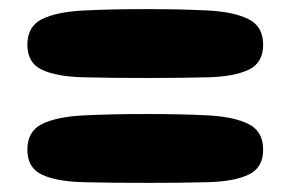

<svg xmlns="http://www.w3.org/2000/svg" viewBox="-20 -505 637 421"><path d="M303 -334Q223 -334 163.5 -335.5Q104 -337 72 -352Q40 -367 40 -407Q40 -447 72 -463Q104 -479 163.5 -482Q223 -485 303 -485Q379 -485 436 -482Q493 -479 525 -463Q557 -447 557 -407Q557 -367 525 -352Q493 -337 436 -335.5Q379 -334 303 -334ZM303 -104Q223 -104 163.5 -105.5Q104 -107 72 -122Q40 -137 40 -177Q40 -217 72 -233Q104 -249 163.5 -252Q223 -255 303 -255Q379 -255 436 -252Q493 -249 525 -233Q557 -217 557 -177Q557 -137 525 -122Q493 -107 436 -105.5Q379 -104 303 -104Z"/></svg>

Font: Cherry Bomb One
Style: Regular
Weight: 400
Designer: satsuyako
Foundry: satsuyako
Version: Version 4.100; ttfautohint (v1.8.3)